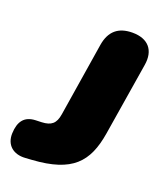

<svg xmlns="http://www.w3.org/2000/svg" viewBox="-168 -752 707 843"><g transform="rotate(20 185.5 -331.0)"><path d="M51 8 82 6C265 -6 326 -74 349 -215L404 -555C416 -627 379 -670 306 -670C240 -670 202 -638 191 -572L136 -227C129 -182 109 -166 65 -164L37 -163C-15 -161 -38 -130 -40 -74C-42 -20 -5 12 51 8Z"/></g></svg>

Font: SN Pro Black
Style: Italic
Weight: 900
Italic angle: -9°
Designer: Tobias Whetton
Foundry: Supernotes
Version: Version 1.001;Glyphs 3.2 (3249)